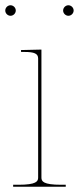

<svg xmlns="http://www.w3.org/2000/svg" viewBox="-25 -710 300 730"><path d="M-5 -670C-5 -659 4.5 -650 15 -650C26 -650 35 -659.5 35 -670C35 -681 25.5 -690 15 -690C4 -690 -5 -680.5 -5 -670ZM215 -670C215 -659 224.5 -650 235 -650C246 -650 255 -659.5 255 -670C255 -681 245.5 -690 235 -690C224 -690 215 -680.5 215 -670ZM132.5 -35V-521.5L67.5 -520H55V-512.5H67.5C106 -512.5 120 -506 120 -487.5V-35C120 -20.5 113.5 -7.5 45 -7.5H25V0H225V-7.5H207.5C139 -7.5 132.5 -20.5 132.5 -35Z"/></svg>

Font: Znikomit
Style: Regular
Weight: 100
Designer: gluk
Foundry: gluk
Version: Version 0.55